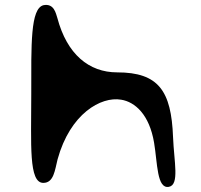

<svg xmlns="http://www.w3.org/2000/svg" viewBox="-20 -832 818 780"><path d="M107 -450C107 -243 96 -89 156 -89C199 -89 203 -142 214 -185C265 -370 390 -441 472 -427C529 -418 587 -366 606 -252C620 -169 617 -64 666 -73C710 -81 687 -174 683 -275C676 -463 624 -538 456 -538C341 -538 252 -612 213 -759C207 -777 200 -819 157 -811C103 -798 107 -651 107 -450Z"/></svg>

Font: Venom Sans
Style: Bd
Weight: 700
Version: Version 1.001